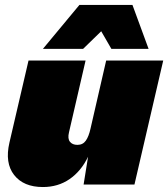

<svg xmlns="http://www.w3.org/2000/svg" viewBox="-20 -744 678 774"><path d="M153 10Q75 10 37 -38.5Q-1 -87 18 -169L95 -500H325L258 -210Q252 -185 262 -172.5Q272 -160 292 -160Q314 -160 326 -177Q338 -194 345 -226L408 -500H638L522 0H317L335 -112Q307 -54 260.5 -22Q214 10 153 10ZM153 -547 300 -724H514L579 -547H429L388 -618L315 -547Z"/></svg>

Font: Work Sans Black
Style: Italic
Weight: 900
Italic angle: -13°
Designer: Wei Huang
Foundry: Wei Huang
Version: Version 2.009; ttfautohint (v1.8.3)